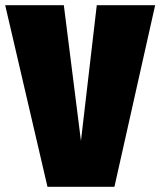

<svg xmlns="http://www.w3.org/2000/svg" viewBox="-23 -720 618 740"><path d="M160 0 -3 -700H223L289 -177L350 -700H575L418 0Z"/></svg>

Font: Georama SemiCondensed Black
Style: Regular
Weight: 900
Width: 4
Designer: Jean-Baptiste Levee
Foundry: Production Type
Version: Version 1.001